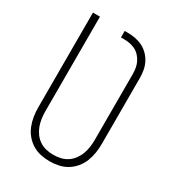

<svg xmlns="http://www.w3.org/2000/svg" viewBox="-180 -838 859 948"><g transform="rotate(30 250.0 -363.5)"><path d="M250 8Q224 8 198.5 2.5Q173 -3 151 -16.5Q129 -30 112.5 -50Q96 -70 86.5 -94Q77 -118 73 -143.5Q69 -169 69 -195V-735H109V-195Q109 -174 112 -153.5Q115 -133 122 -114Q129 -95 141.5 -78Q154 -61 171.5 -49.5Q189 -38 209 -33.5Q229 -29 250 -29Q271 -29 291 -33.5Q311 -38 328.5 -49.5Q346 -61 358.5 -78Q371 -95 378 -114Q385 -133 388 -153.5Q391 -174 391 -195V-571Q391 -588 388 -605Q385 -622 377.5 -637Q370 -652 358.5 -664.5Q347 -677 332 -684.5Q317 -692 300 -695Q283 -698 266 -698H250V-735H266Q288 -735 310 -731Q332 -727 351.5 -717.5Q371 -708 387 -692Q403 -676 413 -656.5Q423 -637 427 -615Q431 -593 431 -571V-195Q431 -169 427 -143.5Q423 -118 413.5 -94Q404 -70 387.5 -50Q371 -30 349 -16.5Q327 -3 301.5 2.5Q276 8 250 8Z"/></g></svg>

Font: Iosevka Curly Extralight
Style: Regular
Weight: 200
Monospace: yes
Designer: Belleve Invis
Foundry: Belleve Invis
Version: Version 22.1.2; ttfautohint (v1.8.4)